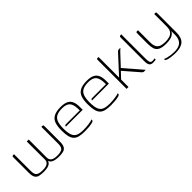

<svg xmlns="http://www.w3.org/2000/svg" viewBox="126 -1344 2292 2292"><g transform="rotate(-45 1272.5 -197.5)"><path d="M194 2Q148 2 118 -5.5Q88 -13 72.5 -38.5Q57 -64 57 -118V-371Q57 -388 60 -393.5Q63 -399 75 -399H89V-113Q89 -57 114.5 -39Q140 -21 196 -21Q254 -21 279.5 -40Q305 -59 305 -93L304 -399H337V-93Q337 -59 362 -40Q387 -21 445 -21Q501 -21 526 -39Q551 -57 551 -113V-399H565Q578 -399 580.5 -393.5Q583 -388 583 -371V-118Q583 -65 567.5 -39Q552 -13 522.5 -5.5Q493 2 447 2Q397 2 360 -13Q323 -28 315 -74L325 -75Q321 -46 303.5 -28.5Q286 -11 258 -4.5Q230 2 194 2Z M881 7Q829 7 792 -1.5Q755 -10 732.5 -32.5Q710 -55 700 -95Q690 -135 690 -199Q690 -269 706 -314.5Q722 -360 764 -382.5Q806 -405 881 -405Q940 -405 976 -388Q1012 -371 1028 -334.5Q1044 -298 1044 -242V-194H760Q760 -202 764 -208Q768 -214 780 -214H1014L1013 -246Q1011 -317 981.5 -349Q952 -381 881 -381Q821 -381 786 -362.5Q751 -344 736.5 -304.5Q722 -265 722 -199Q722 -125 737.5 -85.5Q753 -46 788.5 -31.5Q824 -17 884 -17Q903 -17 925.5 -18.5Q948 -20 970 -23Q992 -26 1010 -30Q1028 -34 1037 -38V-29Q1037 -22 1031.5 -16Q1026 -10 1006 -5Q982 1 949.5 4Q917 7 881 7Z M1323 7Q1271 7 1234 -1.5Q1197 -10 1174.5 -32.5Q1152 -55 1142 -95Q1132 -135 1132 -199Q1132 -269 1148 -314.5Q1164 -360 1206 -382.5Q1248 -405 1323 -405Q1382 -405 1418 -388Q1454 -371 1470 -334.5Q1486 -298 1486 -242V-194H1202Q1202 -202 1206 -208Q1210 -214 1222 -214H1456L1455 -246Q1453 -317 1423.5 -349Q1394 -381 1323 -381Q1263 -381 1228 -362.5Q1193 -344 1178.5 -304.5Q1164 -265 1164 -199Q1164 -125 1179.5 -85.5Q1195 -46 1230.5 -31.5Q1266 -17 1326 -17Q1345 -17 1367.5 -18.5Q1390 -20 1412 -23Q1434 -26 1452 -30Q1470 -34 1479 -38V-29Q1479 -22 1473.5 -16Q1468 -10 1448 -5Q1424 1 1391.5 4Q1359 7 1323 7Z M1591 0V-489Q1591 -499 1594 -502.5Q1597 -506 1606 -506H1623V-159L1832 -386Q1838 -393 1844.5 -396Q1851 -399 1861 -400Q1868 -400 1874 -400Q1880 -400 1885 -399Q1883 -397 1877 -391.5Q1871 -386 1864.5 -380Q1858 -374 1851 -367L1718 -225L1887 -30Q1893 -21 1900 -14Q1907 -7 1913 0Q1906 1 1899 1Q1892 1 1885 1Q1876 1 1870.5 -2.5Q1865 -6 1857 -14L1695 -201L1623 -125V0Z M2038 3Q2004 3 1989 -16Q1974 -35 1974 -84V-481Q1974 -489 1975.5 -494.5Q1977 -500 1980.5 -502.5Q1984 -505 1992 -505H2007Q2007 -505 2006.5 -496.5Q2006 -488 2006 -472V-91Q2006 -53 2014 -35Q2022 -17 2048 -17Q2054 -17 2067 -18.5Q2080 -20 2084 -22V-2Q2079 -1 2068 1Q2057 3 2038 3Z M2314 111Q2275 111 2239.5 106.5Q2204 102 2181.5 94.5Q2159 87 2159 78V63Q2175 72 2200 78Q2225 84 2253 87.5Q2281 91 2309 91Q2357 91 2389.5 76.5Q2422 62 2439 30.5Q2456 -1 2456 -49V-110Q2448 -90 2428 -75Q2408 -60 2378 -53Q2348 -46 2310 -46Q2237 -46 2202.5 -66Q2168 -86 2158.5 -123Q2149 -160 2149 -209V-366Q2149 -381 2150 -388Q2151 -395 2154 -397Q2157 -399 2164 -399H2182Q2182 -373 2182 -347.5Q2182 -322 2182 -297Q2182 -272 2182 -246.5Q2182 -221 2182 -195Q2182 -138 2201.5 -111Q2221 -84 2252.5 -76.5Q2284 -69 2319 -69Q2355 -69 2386 -78Q2417 -87 2436.5 -112Q2456 -137 2456 -185V-399H2471Q2482 -399 2485 -396Q2488 -393 2488 -375V-56Q2488 32 2445 71.5Q2402 111 2314 111Z"/></g></svg>

Font: Genos ExtraLight
Style: Regular
Weight: 250
Designer: Robert E. Leuschke
Foundry: Robert E. Leuschke
Version: Version 1.010